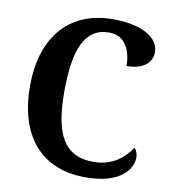

<svg xmlns="http://www.w3.org/2000/svg" viewBox="-82 -796 789 878"><g transform="rotate(10 312.5 -357.0)"><path d="M373 10C536 10 587 -66 587 -120C587 -136 580 -154 571 -162C539 -116 489 -66 396 -66C260 -66 210 -163 210 -358C210 -551 250 -661 366 -661C444 -661 470 -590 470 -524C546 -524 587 -559 587 -608C587 -672 516 -724 373 -724C161 -724 51 -575 51 -358C51 -137 158 10 373 10Z"/></g></svg>

Font: Noto Serif Tamil SemiCondensed
Style: Bold
Weight: 700
Width: 4
Designer: Indian Type Foundry, Tom Grace, and the Monotype Design Team
Foundry: Monotype Imaging Inc.
Version: Version 2.004